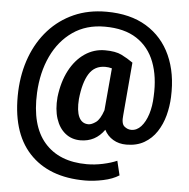

<svg xmlns="http://www.w3.org/2000/svg" viewBox="-60 -749 1015 1029"><g transform="rotate(5 448.0 -234.5)"><path d="M855.5 -264.6Q853.5 -213.9 840.6 -165Q827.6 -116.2 801.5 -76.4Q775.4 -36.6 735.1 -13.2Q694.8 10.3 638.7 10.3Q598.1 10.3 567.4 -8.1Q536.6 -26.4 520 -59.1Q472.2 8.8 391.6 8.8Q344.2 8.8 310.1 -18.6Q275.9 -45.9 259.8 -95.5Q243.7 -145 249.5 -211.4Q259.3 -294.4 291.5 -355.5Q323.7 -416.5 373 -450Q422.4 -483.4 481.4 -483.4Q538.6 -483.4 571 -467.3Q603.5 -451.2 633.3 -430.2L608.9 -146Q603.5 -100.1 620.6 -85.4Q637.7 -70.8 658.2 -70.8Q688 -70.8 710.9 -95.9Q733.9 -121.1 747.6 -164.1Q761.2 -207 762.7 -260.7Q768.1 -365.7 738 -444.1Q708 -522.5 641.4 -565.9Q574.7 -609.4 469.2 -609.4Q369.6 -609.4 297.4 -559.1Q225.1 -508.8 184.3 -421.9Q143.6 -335 138.2 -225.1Q129.9 -48.3 209 42.5Q288.1 133.3 437 133.3Q479.5 133.3 523.7 123.8Q567.9 114.3 598.6 100.6L617.2 177.7Q583 199.7 531.7 210.4Q480.5 221.2 435.1 221.2Q239.7 221.2 134.3 107.2Q28.8 -6.8 37.1 -225.1Q41.5 -325.2 73.5 -410.2Q105.5 -495.1 162.1 -557.9Q218.8 -620.6 296.6 -655.3Q374.5 -689.9 471.2 -689.9Q599.6 -689.9 687 -636.7Q774.4 -583.5 817.6 -487.8Q860.8 -392.1 855.5 -264.6ZM364.7 -211.4Q359.9 -147.9 375.7 -114.3Q391.6 -80.6 427.2 -80.6Q443.8 -80.6 466.6 -96.7Q489.3 -112.8 506.3 -163.1L526.4 -390.1Q508.8 -395 490.7 -395Q433.1 -395 403.6 -347.9Q374 -300.8 364.7 -211.4Z"/></g></svg>

Font: Vazirmatn RD UI ExtraBold
Style: Regular
Weight: 800
Designer: Saber Rastikerdar
Foundry: Saber Rastikerdar
Version: Version 33.003